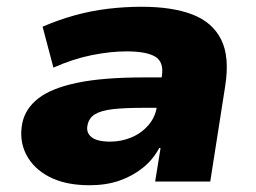

<svg xmlns="http://www.w3.org/2000/svg" viewBox="-20 -537 757 568"><path d="M245 11Q174 11 126.5 -13.5Q79 -38 57.5 -80Q36 -122 46 -173Q55 -216 93.5 -246Q132 -276 208 -292Q284 -308 407 -308H484L470 -218H400Q348 -218 313.5 -214Q279 -210 261 -199Q243 -188 239 -167Q234 -145 250.5 -131.5Q267 -118 306 -118Q338 -118 367.5 -130Q397 -142 418 -165.5Q439 -189 444 -221L459 -313Q465 -354 439 -369.5Q413 -385 354 -385Q307 -385 252 -374Q197 -363 138 -337L106 -458Q152 -478 200.5 -491.5Q249 -505 299 -511Q349 -517 399 -517Q490 -517 549.5 -494Q609 -471 634.5 -419.5Q660 -368 646 -281L602 0H439L455 -99H451Q433 -65 402.5 -40.5Q372 -16 333 -2.5Q294 11 245 11Z"/></svg>

Font: Nunito Sans 7pt SemiExpanded Black
Style: Italic
Weight: 900
Width: 6
Italic angle: -9°
Designer: Vernon Adams
Foundry: Vernon Adams
Version: Version 3.101;gftools[0.9.27]